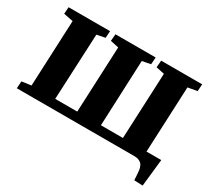

<svg xmlns="http://www.w3.org/2000/svg" viewBox="-162 -985 1550 1419"><g transform="rotate(30 612.5 -276.0)"><path d="M306 -74H494L519 -636L448 -651L453 -710H796L792 -650L720 -636L696 -74H884L909 -636L838 -651L843 -710H1193L1189 -650L1110 -636L1085 -74H1211L1186 158L1113 155L1109 94Q1106 40 1084 20Q1062 0 1026 0H21L25 -61L105 -72L130 -636L49 -652L53 -710H407L403 -651L332 -637Z"/></g></svg>

Font: Literata 36pt ExtraBold
Style: Italic
Weight: 800
Italic angle: -2°
Designer: Latin by Veronika Burian and Jose Scaglione. Greek by Irene Vlachou. Cyrillic by Vera Evstafieva
Foundry: TypeTogether
Version: Version 3.002